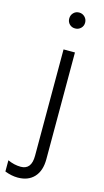

<svg xmlns="http://www.w3.org/2000/svg" viewBox="-184 -755 538 992"><g transform="rotate(15 84.5 -259.0)"><path d="M-47 180C-23 189.3 0 194 22 194C59.3 194 88.5 182.7 109.5 160C130.5 137.3 141 105.3 141 64V-507H80V62C80 111.3 61 136 23 136C-0.3 136 -23.7 130.7 -47 120ZM67 -669C67 -657 71 -647 79 -639C87 -631 97 -627 109 -627C121 -627 131.2 -631 139.5 -639C147.8 -647 152 -657 152 -669C152 -681 147.8 -691.2 139.5 -699.5C131.2 -707.8 121 -712 109 -712C97 -712 87 -707.8 79 -699.5C71 -691.2 67 -681 67 -669Z"/></g></svg>

Font: Hind Light
Style: Regular
Weight: 300
Designer: Manushi Parikh, Satya Rajpurohit
Foundry: Indian Type Foundry
Version: Version 1.201;PS 1.0;hotconv 1.0.78;makeotf.lib2.5.61930; tt